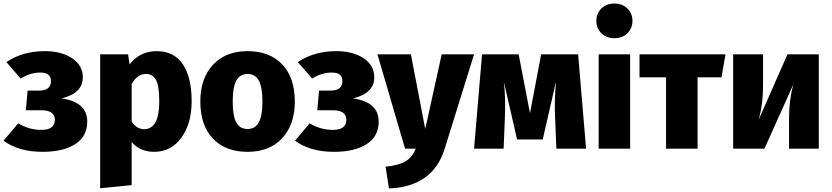

<svg xmlns="http://www.w3.org/2000/svg" viewBox="-21 -840 4699 1085"><path d="M233 -551Q326 -551 386.5 -511Q447 -471 447 -403Q447 -313 327 -284Q472 -263 472 -153Q472 -69 404 -25.5Q336 18 220 18Q84 18 -1 -45L82 -143Q143 -106 213 -106Q289 -106 289 -163Q289 -217 212 -217H125L135 -328H199Q267 -328 267 -382Q267 -430 207 -430Q150 -430 96 -396L15 -489Q106 -551 233 -551Z M863 -551Q963 -551 1012.5 -476.5Q1062 -402 1062 -268Q1062 -142 1004 -62Q946 18 850 18Q771 18 723 -37V206L545 224V-533H703L711 -476Q770 -551 863 -551ZM793 -110Q879 -110 879 -266Q879 -357 860 -389.5Q841 -422 804 -422Q756 -422 723 -366V-153Q752 -110 793 -110Z M1378 -551Q1503 -551 1574 -476Q1645 -401 1645 -266Q1645 -136 1573.5 -59Q1502 18 1378 18Q1253 18 1182 -57Q1111 -132 1111 -267Q1111 -397 1182.5 -474Q1254 -551 1378 -551ZM1294 -267Q1294 -184 1314.5 -147.5Q1335 -111 1378 -111Q1421 -111 1441.5 -148.5Q1462 -186 1462 -266Q1462 -348 1441.5 -385Q1421 -422 1378 -422Q1335 -422 1314.5 -384.5Q1294 -347 1294 -267Z M1880 -551Q1973 -551 2033.5 -511Q2094 -471 2094 -403Q2094 -313 1974 -284Q2119 -263 2119 -153Q2119 -69 2051 -25.5Q1983 18 1867 18Q1731 18 1646 -45L1729 -143Q1790 -106 1860 -106Q1936 -106 1936 -163Q1936 -217 1859 -217H1772L1782 -328H1846Q1914 -328 1914 -382Q1914 -430 1854 -430Q1797 -430 1743 -396L1662 -489Q1753 -551 1880 -551Z M2658 -533 2492 0Q2426 215 2177 225L2158 102Q2234 94 2271 71.5Q2308 49 2329 0H2268L2112 -533H2301L2382 -111L2475 -533Z M3246 -533 3291 0H3123L3116 -172Q3111 -266 3121 -379L3046 -52H2901L2826 -379Q2837 -290 2832 -172L2825 0H2658L2703 -533H2910L2974 -200L3037 -533Z M3377.5 -792Q3406 -820 3451 -820Q3496 -820 3524.5 -792Q3553 -764 3553 -722Q3553 -680 3524.5 -652Q3496 -624 3451 -624Q3406 -624 3377.5 -652Q3349 -680 3349 -722Q3349 -764 3377.5 -792ZM3540 -533V0H3362V-533Z M4079 -533 4056 -403H3921V0H3743V-403H3593V-533Z M4606 -533V0H4438V-175Q4438 -277 4463 -365L4299 0H4122V-533H4291V-355Q4291 -252 4267 -165L4429 -533Z"/></svg>

Font: FiraGO ExtraBold
Style: Regular
Weight: 800
Designer: bBox Type
Foundry: bBox Type GmbH
Version: Version 1.001;PS 001.001;hotconv 1.0.88;makeotf.lib2.5.64775